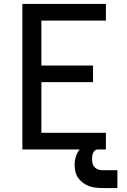

<svg xmlns="http://www.w3.org/2000/svg" viewBox="-20 -755 640 970"><path d="M93 0V-735H515V-651H189V-424H450V-340H189V-84H515V0ZM498 195Q481 195 463.5 193Q446 191 429.5 185Q413 179 399 168.5Q385 158 375 144Q365 130 361 112.5Q357 95 357 78Q357 55 364.5 32.5Q372 10 388.5 -6.5Q405 -23 427.5 -29.5Q450 -36 473 -36V0Q465 0 459 5.5Q453 11 450 18.5Q447 26 446 34Q445 42 445 50Q445 61 448 72Q451 83 458.5 90.5Q466 98 476.5 101.5Q487 105 498 105H573V195Z"/></svg>

Font: Iosevka Custom Medium Extended
Style: Regular
Weight: 500
Width: 7
Monospace: yes
Designer: Belleve Invis
Foundry: Belleve Invis
Version: Version 11.2.4; ttfautohint (v1.8.4)